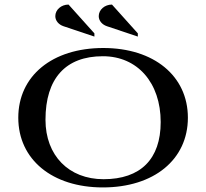

<svg xmlns="http://www.w3.org/2000/svg" viewBox="-20 -815 902 840"><path d="M222 -744.4C222 -724 236.9 -707.3 258 -700.2L393 -655V-669L279.9 -795C247.9 -795 222 -772.3 222 -744.4ZM412 -744.4C412 -724 426.9 -707.3 448 -700.2L583 -655V-669L469.9 -795C437.9 -795 412 -772.3 412 -744.4ZM60 -300C60 -117 208.9 5 430 5C653.6 5 802 -117 802 -300C802 -483 653.1 -605 432 -605C208.4 -605 60 -483 60 -300ZM179 -291C179 -471.9 267 -569 430 -569C581.5 -569 683 -453.1 683 -281C683 -119.1 595.2 -31 433 -31C280.7 -31 179 -134.8 179 -291Z"/></svg>

Font: Prida01
Style: Bold
Weight: 700
Designer: gluk
Foundry: gluk
Version: Version 00.072